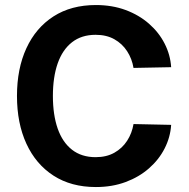

<svg xmlns="http://www.w3.org/2000/svg" viewBox="-20 -734 749 759"><path d="M189.1 -354.6Q189.1 -429.2 208 -483.3Q227 -537.5 264.7 -567Q302.4 -596.4 358 -596.4Q400.8 -596.4 432 -578.9Q463.3 -561.3 482.5 -531.6Q501.7 -502 507.8 -465.5L656.6 -468.4Q653.4 -517.4 630.8 -561.6Q608.3 -605.8 569 -640.2Q529.8 -674.6 476.6 -694.4Q423.4 -714.1 359 -714.1Q261.4 -714.1 191.5 -669.2Q121.7 -624.3 84.4 -543.5Q47.1 -462.7 47.1 -354.6Q47.1 -246.9 84.4 -165.8Q121.7 -84.8 191.5 -39.7Q261.4 5.4 359 5.4Q423.4 5.4 476.6 -14.4Q529.8 -34.2 569 -68.6Q608.3 -103 630.8 -147.2Q653.4 -191.4 656.6 -240.4L507.8 -243.6Q501.7 -207.1 482.5 -177.5Q463.3 -147.8 432 -130.2Q400.8 -112.7 358 -112.7Q302.4 -112.7 264.7 -142.1Q227 -171.5 208 -225.8Q189.1 -280.2 189.1 -354.6Z"/></svg>

Font: Estedad VF
Style: Regular
Weight: 100
Designer: Amin Abedi
Version: Version 7.3